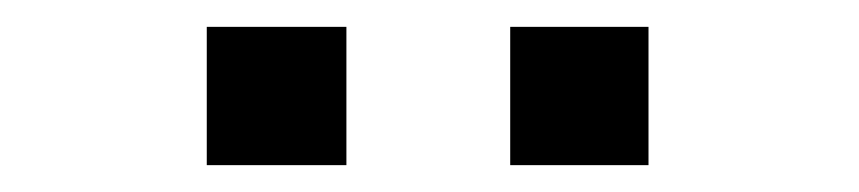

<svg xmlns="http://www.w3.org/2000/svg" viewBox="-20 -733 640 143"><path d="M134 -610V-713H238V-610ZM360 -610V-713H463V-610Z"/></svg>

Font: Chivo Mono Medium
Style: Regular
Weight: 500
Monospace: yes
Designer: Hector Gatti
Foundry: Omnibus-Type
Version: Version 1.008